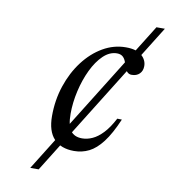

<svg xmlns="http://www.w3.org/2000/svg" viewBox="-78 -753 728 820"><g transform="rotate(10 285.5 -342.5)"><path d="M108 0 534.5 -685H571L144.5 0ZM388.5 -546Q356.5 -546 329 -519.5Q301.5 -493 281 -450Q260.5 -407 249 -356.5Q237.5 -306 237.5 -258Q237.5 -206 254 -184.2Q270.5 -162.5 303.5 -162.5Q326 -162.5 348.5 -172.8Q371 -183 393.5 -206.8Q416 -230.5 437.5 -271.5L457.5 -271Q430 -206.5 402 -170Q374 -133.5 344 -118.5Q314 -103.5 279 -103.5Q222.5 -103.5 191.8 -136Q161 -168.5 161 -234.5Q161 -304 181.8 -366Q202.5 -428 238.8 -475.8Q275 -523.5 322 -550.8Q369 -578 421.5 -578Q467.5 -578 489.8 -558.5Q512 -539 512 -512.5Q512 -491.5 499.2 -479Q486.5 -466.5 465.5 -466.5Q452.5 -466 443.5 -477Q434.5 -488 430 -507Q425.5 -526 415.5 -536Q405.5 -546 388.5 -546Z"/></g></svg>

Font: Newsreader 36pt
Style: Italic
Weight: 400
Italic angle: -17°
Designer: Hugues Gentile
Foundry: Production Type
Version: Version 1.003